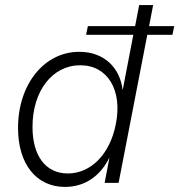

<svg xmlns="http://www.w3.org/2000/svg" viewBox="-20 -720 706 756"><path d="M319 -583H505L463 -365C452 -456 388 -516 292 -516C154 -516 51 -388 51 -216C51 -74 123 16 236 16C313 16 375 -26 411 -100L392 0H447L560 -583H659L666 -617H567L583 -700H528L512 -617H326ZM247 -37C160 -37 108 -106 108 -220C108 -362 186 -463 296 -463C404 -463 463 -365 436 -231C413 -113 338 -37 247 -37Z"/></svg>

Font: Uncut Sans Light Italic
Style: Regular
Weight: 300
Italic angle: -11°
Designer: Kasper Nordkvist
Foundry: UNCUT.wtf
Version: Version 1.304;Glyphs 3.2 (3246)